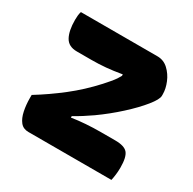

<svg xmlns="http://www.w3.org/2000/svg" viewBox="-125 -669 801 797"><g transform="rotate(30 275.0 -270.0)"><path d="M45 -540H412Q442 -540 464 -519.5Q486 -499 498 -470Q510 -441 510 -415V-407Q510 -390 481.5 -354.5Q453 -319 407 -277Q361 -235 309 -198Q289 -184 268.5 -171Q248 -158 228 -147V-140Q260 -145 295 -147.5Q330 -150 366 -150H435Q479 -150 494.5 -131.5Q510 -113 510 -63Q510 -46 508 -29.5Q506 -13 503 0H105Q80 0 66 -17.5Q52 -35 46 -64Q40 -93 40 -125V-140Q102 -178 161 -224Q220 -270 273 -328Q286 -342 300.5 -359.5Q315 -377 325 -396V-403Q284 -396 250.5 -393Q217 -390 182 -390H112Q72 -390 56 -419Q40 -448 40 -500Q40 -511 41 -521Q42 -531 45 -540Z"/></g></svg>

Font: Recursive Sn Csl St XBd
Style: Regular
Weight: 800
Version: Version 1.085;hotconv 1.1.0;makeotfexe 2.6.0; ttfautohint (v